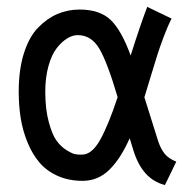

<svg xmlns="http://www.w3.org/2000/svg" viewBox="-20 -525 558 561"><path d="M112.3 -257.3Q112.3 -206.5 122.3 -169.2Q132.3 -131.8 145 -114.3Q157.7 -96.7 174.3 -86.4Q190.9 -76.2 199 -74.7Q207 -73.2 213.4 -73.2H219.7Q248.5 -73.2 272.7 -116.5Q296.9 -159.7 323.7 -241.2Q293.9 -342.3 270.5 -382.3Q247.1 -422.4 207 -422.4Q191.9 -422.4 176 -412.6Q160.2 -402.8 145.5 -384Q130.9 -365.2 121.6 -332Q112.3 -298.8 112.3 -257.3ZM401.9 -240.7Q436 -130.9 441.9 -113.3Q449.7 -89.8 461.2 -75.7Q472.7 -61.5 495.1 -52.7L461.9 15.6Q395 -1 369.1 -87.9Q362.3 -110.4 358.9 -121.1Q333 -62 299.8 -29.3Q266.6 3.4 221.7 3.4Q180.7 3.4 148.2 -11.2Q115.7 -25.9 95 -50.5Q74.2 -75.2 60.3 -109.1Q46.4 -143.1 40.5 -179.7Q34.7 -216.3 34.7 -257.3Q34.7 -321.8 50 -369.9Q65.4 -418 91.8 -444.8Q118.2 -471.7 148.4 -484.4Q178.7 -497.1 212.4 -497.1Q271 -497.1 302.7 -467.3Q334.5 -437.5 361.8 -362.8Q390.1 -452.6 410.2 -504.9L481.4 -470.7Q470.2 -449.2 458.5 -418Q446.8 -386.7 440.2 -366Q433.6 -345.2 419.9 -300Q406.2 -254.9 401.9 -240.7Z"/></svg>

Font: FantasqueSansM Nerd Font
Style: Regular
Weight: 400
Monospace: yes
Designer: Jany Belluz
Version: Version 1.8.0 ; ttfautohint (v1.8.2);Nerd Fonts 3.4.0